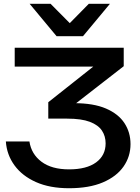

<svg xmlns="http://www.w3.org/2000/svg" viewBox="-20 -819 741 1018"><path d="M58 -566H636V-468L326 -227L305 -272H372Q476 -272 542 -243.5Q608 -215 640 -166Q672 -117 672 -55Q672 11 635 64Q598 117 525.5 148Q453 179 346 179Q244 179 171 146.5Q98 114 57 58Q16 2 11 -69H136Q146 -2 200 38.5Q254 79 346 79Q439 79 489.5 42Q540 5 540 -59Q540 -97 520.5 -126.5Q501 -156 456.5 -173Q412 -190 336 -190H236V-277L558 -532L587 -466H58ZM420 -627H280L137 -799H248L378 -668H322L451 -799H563Z"/></svg>

Font: Unbounded
Style: Regular
Weight: 400
Designer: Luke Prowse, Jean-Baptiste Morizot, Fátima Lázaro, Florian Runge
Foundry: NaN
Version: Version 1.701;gftools[0.9.28.dev5+ged2979d]